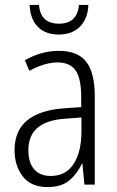

<svg xmlns="http://www.w3.org/2000/svg" viewBox="-20 -748 475 778"><path d="M219 -542Q295 -542 329.5 -497.5Q364 -453 364 -359V0H322L314 -85H312Q293 -44 261 -17Q229 10 172 10Q106 10 72.5 -33Q39 -76 39 -139Q39 -219 90.5 -260.5Q142 -302 238 -309L309 -314V-355Q309 -431 286 -463Q263 -495 214 -495Q161 -495 99 -461L81 -504Q112 -522 147 -532Q182 -542 219 -542ZM244 -267Q95 -257 95 -140Q95 -88 119 -61.5Q143 -35 185 -35Q247 -35 278.5 -84Q310 -133 310 -216V-272ZM338 -728Q336 -672 304 -640Q272 -608 218 -608Q165 -608 134 -638.5Q103 -669 100 -728H138Q144 -652 219 -652Q293 -652 300 -728Z"/></svg>

Font: Noto Sans Khmer UI Condensed Light
Style: Regular
Weight: 300
Width: 3
Designer: Danh Hong and the Monotype Design Team
Foundry: Monotype Imaging Inc.
Version: Version 2.002; ttfautohint (v1.8.4.7-5d5b)